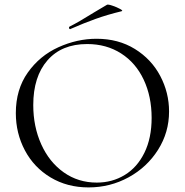

<svg xmlns="http://www.w3.org/2000/svg" viewBox="-20 -805 806 837"><path d="M49 -312Q49 -415 101 -488.5Q153 -562 234.5 -599Q316 -636 401 -636Q496 -636 568 -591.5Q640 -547 678.5 -474Q717 -401 717 -319Q717 -228 669 -152Q621 -76 540.5 -32Q460 12 366 12Q273 12 200.5 -31.5Q128 -75 88.5 -149.5Q49 -224 49 -312ZM641 -291Q641 -384 606.5 -457.5Q572 -531 508 -572Q444 -613 360 -613Q249 -613 187 -542Q125 -471 125 -347Q125 -253 160 -175.5Q195 -98 258 -53.5Q321 -9 402 -9Q469 -9 523.5 -42Q578 -75 609.5 -139Q641 -203 641 -291ZM286 -678Q282 -678 281 -682.5Q280 -687 283 -689Q320 -707 392 -752Q428 -774 446 -784Q450 -787 469.5 -780.5Q489 -774 503.5 -766Q518 -758 510 -756Q448 -741 396.5 -722.5Q345 -704 288 -679Z"/></svg>

Font: Cormorant Garamond
Style: Regular
Weight: 400
Designer: Christian Thalmann (Catharsis Fonts)
Version: Version 3.000